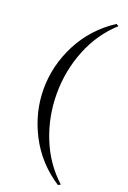

<svg xmlns="http://www.w3.org/2000/svg" viewBox="-182 -798 733 1100"><g transform="rotate(20 184.0 -248.0)"><path d="M326 -739 341 -731Q243 -642 192 -515Q141 -388 141 -248Q141 -108 192 19Q243 146 341 235L326 243Q197 159 129 27Q61 -105 61 -248Q61 -391 129 -523Q197 -655 326 -739Z"/></g></svg>

Font: Bellefair
Style: Regular
Weight: 400
Designer: Nick Shinn, Liron Lavi Turkenic
Foundry: Shinntype
Version: Version 1.003;PS 001.003;hotconv 1.0.88;makeotf.lib2.5.64775